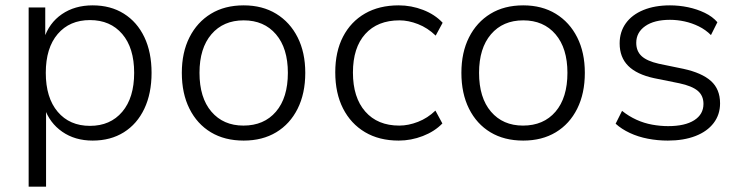

<svg xmlns="http://www.w3.org/2000/svg" viewBox="-20 -517 2767 717"><path d="M87 180V-489H149V-372H144Q163 -431 211 -464Q259 -497 326 -497Q393 -497 442.5 -466Q492 -435 519 -378.5Q546 -322 546 -245Q546 -168 519 -111Q492 -54 442.5 -23Q393 8 326 8Q260 8 212.5 -25Q165 -58 146 -114H152V180ZM316 -47Q392 -47 436.5 -99.5Q481 -152 481 -245Q481 -338 436.5 -390Q392 -442 316 -442Q240 -442 195.5 -390Q151 -338 151 -245Q151 -152 195.5 -99.5Q240 -47 316 -47Z M890 8Q819 8 767.5 -23Q716 -54 687.5 -111Q659 -168 659 -245Q659 -321 687.5 -377.5Q716 -434 767.5 -465.5Q819 -497 890 -497Q960 -497 1011.5 -465.5Q1063 -434 1091.5 -377.5Q1120 -321 1120 -245Q1120 -168 1091.5 -111Q1063 -54 1011.5 -23Q960 8 890 8ZM889 -48Q966 -48 1010.5 -100Q1055 -152 1055 -245Q1055 -337 1010.5 -389Q966 -441 890 -441Q814 -441 769.5 -389Q725 -337 725 -245Q725 -152 769.5 -100Q814 -48 889 -48Z M1469 8Q1396 8 1343 -23.5Q1290 -55 1261 -112Q1232 -169 1232 -247Q1232 -324 1261 -380Q1290 -436 1343 -466.5Q1396 -497 1469 -497Q1516 -497 1560 -480Q1604 -463 1633 -432L1607 -384Q1577 -413 1541 -427Q1505 -441 1472 -441Q1390 -441 1344 -390Q1298 -339 1298 -246Q1298 -153 1344 -100.5Q1390 -48 1471 -48Q1505 -48 1541 -62Q1577 -76 1606 -104L1632 -56Q1603 -26 1559 -9Q1515 8 1469 8Z M1934 8Q1863 8 1811.5 -23Q1760 -54 1731.5 -111Q1703 -168 1703 -245Q1703 -321 1731.5 -377.5Q1760 -434 1811.5 -465.5Q1863 -497 1934 -497Q2004 -497 2055.5 -465.5Q2107 -434 2135.5 -377.5Q2164 -321 2164 -245Q2164 -168 2135.5 -111Q2107 -54 2055.5 -23Q2004 8 1934 8ZM1933 -48Q2010 -48 2054.5 -100Q2099 -152 2099 -245Q2099 -337 2054.5 -389Q2010 -441 1934 -441Q1858 -441 1813.5 -389Q1769 -337 1769 -245Q1769 -152 1813.5 -100Q1858 -48 1933 -48Z M2474 8Q2436 8 2399.5 1Q2363 -6 2332 -20.5Q2301 -35 2279 -55L2303 -103Q2328 -83 2356.5 -70Q2385 -57 2415.5 -51.5Q2446 -46 2475 -46Q2538 -46 2572.5 -68Q2607 -90 2607 -129Q2607 -160 2585.5 -178Q2564 -196 2517 -206L2423 -225Q2358 -239 2326 -271Q2294 -303 2294 -355Q2294 -398 2317 -430Q2340 -462 2382.5 -479.5Q2425 -497 2482 -497Q2516 -497 2549.5 -490Q2583 -483 2612 -469Q2641 -455 2659 -434L2635 -386Q2615 -406 2589.5 -418.5Q2564 -431 2536.5 -437Q2509 -443 2482 -443Q2423 -443 2389.5 -419.5Q2356 -396 2356 -357Q2356 -326 2376 -307.5Q2396 -289 2440 -279L2532 -260Q2601 -245 2635 -214.5Q2669 -184 2669 -131Q2669 -89 2645 -57.5Q2621 -26 2577 -9Q2533 8 2474 8Z"/></svg>

Font: Nunito Sans 10pt Light
Style: Regular
Weight: 300
Designer: Vernon Adams
Foundry: Vernon Adams
Version: Version 3.101;gftools[0.9.27]